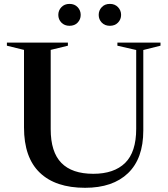

<svg xmlns="http://www.w3.org/2000/svg" viewBox="-20 -928 838 960"><path d="M661 -284V-678L567 -699.5V-715H782.5V-699.5L696.5 -678V-275.5Q696.5 -135.5 620.2 -62.2Q544 11 405.5 11Q257.5 11 178.8 -64.8Q100 -140.5 100 -290.5V-678.5L14.5 -699.5V-715H319.5V-699.5L233.5 -678.5V-282Q233.5 -168 286.8 -113.5Q340 -59 446.5 -59Q550 -59 605.5 -113.2Q661 -167.5 661 -284ZM327.5 -799Q302.5 -799 287 -815Q271.5 -831 271.5 -853.5Q271.5 -876 287 -892.2Q302.5 -908.5 327.5 -908.5Q353 -908.5 368.2 -892.2Q383.5 -876 383.5 -853.5Q383.5 -831 368.2 -815Q353 -799 327.5 -799ZM529.5 -799Q504 -799 488.8 -815Q473.5 -831 473.5 -853.5Q473.5 -876 488.8 -892.2Q504 -908.5 529.5 -908.5Q554.5 -908.5 570 -892.2Q585.5 -876 585.5 -853.5Q585.5 -831 570 -815Q554.5 -799 529.5 -799Z"/></svg>

Font: Newsreader Display Medium
Style: Regular
Weight: 500
Designer: Hugues Gentile
Foundry: Production Type
Version: Version 1.001